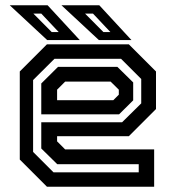

<svg xmlns="http://www.w3.org/2000/svg" viewBox="-20 -708 666 728"><path d="M468.5 -540 571.5 -437V-294.5L468.5 -191.5H196.5V-172L227 -141.5H564.5V0H158L55 -103V-437L158 -540ZM425 -454.5 485 -395.5V-327.5L431.5 -274.5H136.5V-391.5L200 -454.5ZM439 -485H186.5L105.5 -404.5V-132L183 -54.5H506V-85.5H197L136.5 -145V-244.5H443L515.5 -316V-408.5ZM399.5 -398.5H227L196.5 -368V-328H409.5L430.5 -349V-368ZM478.5 -556H355L213 -688H356.5ZM398.5 -586.5 332.5 -656.5H302.5L372 -586.5ZM282.5 -556H159L17 -688H160.5ZM202.5 -586.5 136.5 -656.5H106.5L176 -586.5Z"/></svg>

Font: Tourney Thin SemiBold
Style: Regular
Weight: 600
Version: Version 1.015